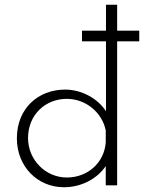

<svg xmlns="http://www.w3.org/2000/svg" viewBox="-20 -780 606 808"><path d="M566 -651H473V-760H426V-651H325V-606H426V-312C391 -366 323 -403 254 -403C141 -403 51 -324 51 -198C51 -79 138 8 249 8C323 8 389 -28 425 -81V0H473V-606H566ZM261 -33C172 -33 98 -107 98 -199C98 -297 171 -364 261 -364C342 -364 410 -306 425 -231V-181C419 -96 350 -33 261 -33Z"/></svg>

Font: Sulaf Light
Style: Regular
Weight: 300
Designer: Bandar Raffah (Arabic) and Santiago Orozco (Latin)
Foundry: Caramella and Typemade
Version: Version 1.005;PS 001.005;hotconv 1.0.88;makeotf.lib2.5.64775